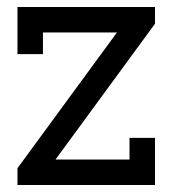

<svg xmlns="http://www.w3.org/2000/svg" viewBox="-20 -530 494 550"><path d="M424 0V-135H351V-73H139L424 -462V-510H30V-375H103V-437H315L30 -48V0Z"/></svg>

Font: Venice Serif Bold
Style: Regular
Weight: 700
Designer: Bruno Pierini
Foundry: Unio | Creative Solutions
Version: Version 1.000;PS 001.000;hotconv 1.0.70;makeotf.lib2.5.58329